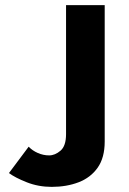

<svg xmlns="http://www.w3.org/2000/svg" viewBox="-20 -720 505 750"><path d="M92 -147Q106 -132 127.5 -122.5Q149 -113 172 -113Q195 -113 216.5 -131.5Q238 -150 238 -196V-700H389V-167Q389 -104 361.5 -65Q334 -26 287 -8Q240 10 182 10Q130 10 84.5 -8Q39 -26 15 -44Z"/></svg>

Font: Von Semi
Style: Regular
Weight: 600
Version: Version 4.000; ttfautohint (v1.8.4.7-5d5b)